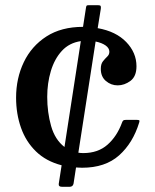

<svg xmlns="http://www.w3.org/2000/svg" viewBox="-20 -635 599 740"><path d="M42 -258.5Q42 -333.5 71.8 -395.5Q101.5 -457.5 159 -494.5Q216.5 -531.5 300 -531.5L311.5 -606Q312.5 -612 314.2 -613.5Q316 -615 323 -615H357.5Q366 -615 367.8 -612Q369.5 -609 368.5 -601L356.5 -526.5Q427 -514 466.5 -473Q506 -432 506 -379.5Q506 -340.5 482.8 -323.2Q459.5 -306 433.5 -306Q408 -306 388.2 -322.8Q368.5 -339.5 368.5 -369.5Q368.5 -388.5 376.8 -398.8Q385 -409 393.2 -416.8Q401.5 -424.5 401.5 -435.5Q401.5 -449.5 387 -459.8Q372.5 -470 348.5 -475L282 -46.5Q291 -45 301 -45Q357.5 -45 394.2 -77.2Q431 -109.5 450.5 -163Q452.5 -168.5 455.2 -170.8Q458 -173 466 -173H506Q515 -173 516.8 -171.2Q518.5 -169.5 516.5 -163Q492.5 -84 439 -36.2Q385.5 11.5 296.5 11.5Q284.5 11.5 273 10.5L263.5 72.5Q261 85 248 85H219.5Q204.5 85 206.5 73L217.5 2Q157.5 -13.5 118.5 -51.5Q79.5 -89.5 60.8 -143Q42 -196.5 42 -258.5ZM162 -261.5Q162 -202 177 -149.2Q192 -96.5 228.5 -68.5L291.5 -476.5Q247 -470 218.5 -439Q190 -408 176 -361.2Q162 -314.5 162 -261.5Z"/></svg>

Font: Besley Medium
Style: Regular
Weight: 500
Designer: Owen Earl
Foundry: indestructible type*
Version: Version 2.001; ttfautohint (v1.8.3)